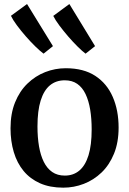

<svg xmlns="http://www.w3.org/2000/svg" viewBox="-20 -898 626 930"><path d="M31 -276.5Q31 -348 53 -402.2Q75 -456.5 113 -493.2Q151 -530 199 -548.8Q247 -567.5 298.5 -567.5Q385 -567.5 441.5 -530.5Q498 -493.5 526.2 -428.5Q554.5 -363.5 554.5 -280Q554.5 -208 532.2 -153.5Q510 -99 472 -62.5Q434 -26 386 -7.5Q338 11 286.5 11Q222 11 174 -10.2Q126 -31.5 94.2 -70Q62.5 -108.5 46.8 -161.2Q31 -214 31 -276.5ZM294 -47.5Q335.5 -47.5 364.5 -72Q393.5 -96.5 408.8 -146Q424 -195.5 424 -271Q424 -323.5 416.8 -367.2Q409.5 -411 394.2 -442.8Q379 -474.5 354.2 -491.8Q329.5 -509 293.5 -509Q251.5 -509 222 -484.8Q192.5 -460.5 177 -411Q161.5 -361.5 161.5 -285.5Q161.5 -232.5 169 -189Q176.5 -145.5 192.2 -113.8Q208 -82 233 -64.8Q258 -47.5 294 -47.5ZM190.5 -638.5Q175.5 -649.5 152.2 -672Q129 -694.5 104.8 -722.2Q80.5 -750 61 -776.5Q41.5 -803 33 -821.5L111 -878.5L236.5 -674.5L191.5 -638.5ZM394 -638.5Q379 -649.5 356.5 -671.8Q334 -694 310.5 -721.2Q287 -748.5 267.2 -775Q247.5 -801.5 238 -821L316 -878.5L440.5 -674.5L395 -638.5Z"/></svg>

Font: Merriweather 24pt SemiBold
Style: Regular
Weight: 600
Designer: Eben Sorkin
Foundry: Eben Sorkin
Version: Version 2.100